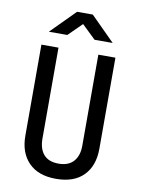

<svg xmlns="http://www.w3.org/2000/svg" viewBox="-102 -1018 804 1096"><g transform="rotate(10 300.0 -470.0)"><path d="M300 10Q197 10 141.5 -47Q86 -104 86 -202V-730H185V-202Q185 -144 213.5 -111Q242 -78 300 -78Q357 -78 386.5 -111Q416 -144 416 -202V-730H515V-202Q515 -103 459.5 -46.5Q404 10 300 10ZM115 -810 254 -950H345L485 -810H380L300 -887L222 -810Z"/></g></svg>

Font: Tiny Medium
Style: Regular
Weight: 500
Monospace: yes
Designer: Philipp Nurullin, Konstantin Bulenkov
Foundry: JetBrains
Version: Version 2.251; ttfautohint (v1.8.4.7-5d5b)